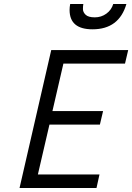

<svg xmlns="http://www.w3.org/2000/svg" viewBox="-20 -943 663 963"><path d="M444 -796Q329 -796 329 -893Q329 -907 332 -923H398Q396 -913 396 -897.5Q396 -882 409.5 -869Q423 -856 455.5 -856Q488 -856 513.5 -874.5Q539 -893 548 -923H614Q577 -796 444 -796ZM78 0 237 -692H623L607 -624H298L243 -386H497L481 -318H228L170 -68H479L464 0Z"/></svg>

Font: Titillium Web
Style: Italic
Weight: 400
Italic angle: -13°
Version: Version 1.002;PS 57.000;hotconv 1.0.70;makeotf.lib2.5.55311